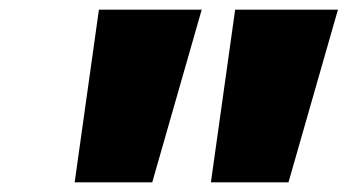

<svg xmlns="http://www.w3.org/2000/svg" viewBox="-20 -796 717 396"><path d="M415 -420 465 -776H677L575 -420ZM134 -420 184 -776H396L294 -420Z"/></svg>

Font: Azeret Mono Thin Black
Style: Italic
Weight: 900
Italic angle: -12°
Version: Version 1.002